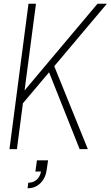

<svg xmlns="http://www.w3.org/2000/svg" viewBox="-20 -800 593 1030"><path d="M237.8 60.1 231 107.9Q225.1 154.3 197.3 182.1Q169.4 210 127.9 210L131.8 180.2Q157.2 180.2 175.5 165.3Q193.8 150.4 200.2 120.1H169.9L178.2 60.1ZM172.9 -779.8 111.8 -314.9 502.9 -779.8H553.2L271 -444.8L451.2 0H407.2L243.2 -412.1L103 -246.1L70.8 0H30.8L132.8 -779.8Z"/></svg>

Font: Cooper Hewitt
Style: Light Italic
Weight: 704
Designer: Village Type and Design LLC
Foundry: Cooper Hewitt Smithsonian Design Museum
Version: 1.000